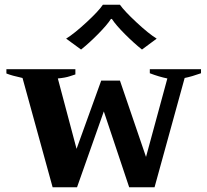

<svg xmlns="http://www.w3.org/2000/svg" viewBox="-20 -790 875 810"><path d="M259 -627Q293 -648 344.5 -695.5Q396 -743 414 -770H486Q504 -744 555.5 -696Q607 -648 641 -627L579 -581Q546 -607 507.5 -645.5Q469 -684 452 -710H448Q432 -685 394 -646.5Q356 -608 322 -581ZM75 -461Q29 -471 7 -480V-498H298V-476Q294 -475 275 -468.5Q256 -462 224 -459L303 -162L407 -450H486L596 -128L686 -459Q651 -466 612 -481V-498H828V-481Q789 -467 759 -461L632 0H525L418 -320L305 0H202Z"/></svg>

Font: Trirong Bold
Style: Regular
Weight: 700
Designer: Katatrad Team
Foundry: CadsonDemak
Version: Version 1.000